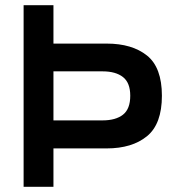

<svg xmlns="http://www.w3.org/2000/svg" viewBox="-20 -720 671 740"><path d="M71 0V-700H186V-552H391Q489 -552 546.5 -506Q604 -460 604 -351Q604 -242 546.5 -195Q489 -148 391 -148H186V0ZM186 -256H375Q426 -256 454 -278Q482 -300 482 -351Q482 -401 454 -423Q426 -445 375 -445H186Z"/></svg>

Font: Zen Kaku Gothic New
Style: Bold
Weight: 700
Designer: Yoshimichi Ohira
Foundry: Positype
Version: Version 1.002